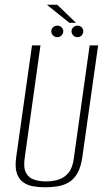

<svg xmlns="http://www.w3.org/2000/svg" viewBox="-20 -784 457 816"><path d="M172 12Q144 12 119.5 7.5Q95 3 77 -10.5Q59 -24 51 -49.5Q43 -75 49 -117L116 -591H152L85 -113Q79 -71 90.5 -49.5Q102 -28 125 -20.5Q148 -13 175 -13Q203 -13 228 -20.5Q253 -28 271 -49.5Q289 -71 294 -113L361 -591H397L330 -117Q324 -75 310 -49.5Q296 -24 274.5 -10.5Q253 3 226.5 7.5Q200 12 172 12ZM224 -626Q213 -626 205.5 -633.5Q198 -641 198 -651Q198 -661 205.5 -668Q213 -675 224 -675Q234 -675 241.5 -668Q249 -661 249 -651Q249 -641 241.5 -633.5Q234 -626 224 -626ZM309 -626Q299 -626 291.5 -633.5Q284 -641 284 -651Q284 -661 291.5 -668Q299 -675 309 -675Q320 -675 327 -668Q334 -661 334 -651Q334 -641 327 -633.5Q320 -626 309 -626ZM275 -687 179 -764H223L303 -687Z"/></svg>

Font: Alumni Sans Thin ExtraLight
Style: Italic
Weight: 250
Italic angle: -8°
Version: Version 1.016